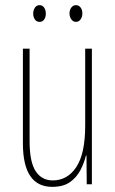

<svg xmlns="http://www.w3.org/2000/svg" viewBox="-20 -716 448 746"><path d="M337 -527V0H317L316 -112H314Q307 -83 292.5 -55Q278 -27 252 -8.5Q226 10 183 10Q69 10 69 -159V-527H95V-167Q95 -87 118.5 -51Q142 -15 185 -15Q242 -15 276.5 -67Q311 -119 311 -228V-527ZM109 -663Q109 -676 115.5 -686Q122 -696 134 -696Q145 -696 151.5 -686.5Q158 -677 158 -663Q158 -649 151.5 -640Q145 -631 134 -631Q122 -631 115.5 -640.5Q109 -650 109 -663ZM250 -664Q250 -677 257 -686.5Q264 -696 275 -696Q286 -696 293 -687Q300 -678 300 -664Q300 -650 293 -640.5Q286 -631 275 -631Q264 -631 257 -641Q250 -651 250 -664Z"/></svg>

Font: Noto Sans Thai ExtCond Thin
Style: Regular
Weight: 100
Width: 2
Designer: Monotype Design Team
Foundry: Monotype Imaging Inc.
Version: Version 2.002; ttfautohint (v1.8.4.7-5d5b)